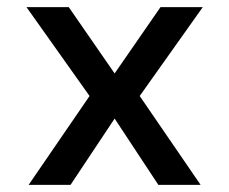

<svg xmlns="http://www.w3.org/2000/svg" viewBox="-20 -516 640 536"><path d="M60 0 230 -248 54 -496H172L300 -311L428 -496H546L370 -248L540 0H422L300 -185L177 0Z"/></svg>

Font: DM Mono Medium
Style: Regular
Weight: 500
Designer: Colophon Foundry
Foundry: Colophon Foundry
Version: Version 1.000; ttfautohint (v1.8.2.53-6de2)